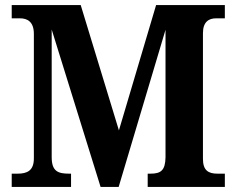

<svg xmlns="http://www.w3.org/2000/svg" viewBox="-20 -734 928 754"><path d="M26 0H259V-52H252C209 -52 183 -60 183 -117V-618L375 0H446L630 -617V-116C629 -65 612 -52 571 -52H560V0H863V-52H834C798 -52 777 -65 777 -110V-604C777 -649 801 -662 828 -662H863V-714H593L447 -222L297 -714H26V-662H59C87 -662 113 -649 113 -601V-112C113 -64 87 -52 49 -52H26Z"/></svg>

Font: Noto Serif SemiCondensed
Style: Bold
Weight: 700
Width: 4
Designer: Monotype Design Team
Foundry: Monotype Imaging Inc.
Version: Version 2.015